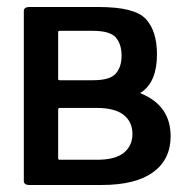

<svg xmlns="http://www.w3.org/2000/svg" viewBox="-20 -528 555 548"><path d="M383 -261Q467 -226 467 -139Q467 -73 417 -36.5Q367 0 270 0H63Q56 0 52 -3Q48 -6 48 -11V-497Q48 -502 52 -505Q56 -508 63 -508H262Q365 -508 396.5 -473.5Q428 -439 428 -373Q428 -295 384 -265Q378 -263 383 -261ZM146 -437V-302Q146 -299 151 -299H245Q294 -299 310.5 -318Q327 -337 327 -369Q327 -402 310.5 -421Q294 -440 245 -440H151Q146 -440 146 -437ZM358 -146Q358 -180 333 -200Q308 -220 255 -220H151Q146 -220 146 -216V-75Q146 -72 151 -72H257Q309 -72 333.5 -92Q358 -112 358 -146Z"/></svg>

Font: Barlow_Medium_SS
Style: Regular
Weight: 500
Designer: Jeremy Tribby
Foundry: Jeremy Tribby
Version: Version 1.101 August 23, 2024